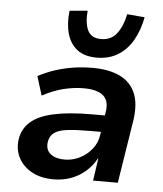

<svg xmlns="http://www.w3.org/2000/svg" viewBox="-54 -816 743 874"><g transform="rotate(5 317.0 -379.0)"><path d="M222 10Q165 10 124.5 -12Q84 -34 63.5 -71.5Q43 -109 49 -156Q56 -206 92.5 -238Q129 -270 198.5 -285Q268 -300 371 -300H449L438 -224H371Q310 -224 269 -219.5Q228 -215 207 -200Q186 -185 182 -155Q178 -121 201 -102.5Q224 -84 265 -84Q301 -84 333.5 -100Q366 -116 389 -144.5Q412 -173 417 -209L433 -314Q442 -367 414 -391Q386 -415 324 -415Q282 -415 235 -404Q188 -393 136 -365L109 -452Q147 -472 187 -485Q227 -498 269.5 -504.5Q312 -511 356 -511Q432 -511 481.5 -487Q531 -463 552 -414.5Q573 -366 562 -290L516 0H403L418 -102H416Q398 -68 368.5 -42.5Q339 -17 302.5 -3.5Q266 10 222 10ZM371 -559Q315 -559 281.5 -584.5Q248 -610 235 -656Q222 -702 229 -761L311 -768Q306 -711 322 -678Q338 -645 383 -645Q428 -645 454 -678Q480 -711 492 -768L572 -761Q561 -702 535 -656Q509 -610 467.5 -584.5Q426 -559 371 -559Z"/></g></svg>

Font: Nunito Sans 7pt
Style: Bold Italic
Weight: 700
Italic angle: -9°
Version: Version 3.101;gftools[0.9.27]